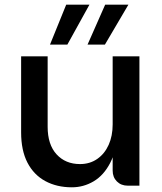

<svg xmlns="http://www.w3.org/2000/svg" viewBox="-20 -791 689 818"><path d="M460 -64V-551H574V0H524Q496 0 478 -18Q460 -36 460 -64ZM286 7Q222 7 173 -19.5Q124 -46 97 -98Q70 -150 70 -227V-551H183V-251Q183 -175 221 -133.5Q259 -92 321 -92Q363 -92 394.5 -114Q426 -136 443 -174Q460 -212 460 -261L480 -232Q477 -150 449.5 -97Q422 -44 379 -18.5Q336 7 286 7ZM361 -771 267 -601H193L262 -771ZM527 -771 427 -601H353L428 -771Z"/></svg>

Font: Parkinsans Medium
Style: Regular
Weight: 500
Designer: Red Stone, Indian Type Foundry
Foundry: Indian Type Foundry
Version: Version 1.000